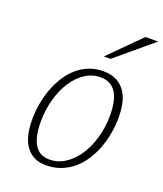

<svg xmlns="http://www.w3.org/2000/svg" viewBox="-142 -854 813 957"><g transform="rotate(20 265.0 -375.5)"><path d="M325.2 -528.8Q367.7 -528.8 396.5 -513.4Q425.3 -498 442.9 -471.9Q460.4 -445.8 467.8 -411.4Q475.1 -377 475.1 -339.4Q475.1 -296.9 467.8 -254.6Q460.4 -212.4 446 -173.6Q431.6 -134.8 409.9 -101.3Q388.2 -67.9 359.4 -43.2Q330.6 -18.6 294.4 -4.4Q258.3 9.8 215.3 9.8Q174.8 9.8 147.7 -5.6Q120.6 -21 104 -46.9Q87.4 -72.8 80.3 -107.2Q73.2 -141.6 73.2 -179.2Q73.2 -221.2 80.3 -263.7Q87.4 -306.2 101.8 -345Q116.2 -383.8 137.2 -417.5Q158.2 -451.2 186.3 -475.8Q214.4 -500.5 249 -514.6Q283.7 -528.8 325.2 -528.8ZM117.2 -185.1Q117.2 -106.4 142.6 -64.7Q168 -22.9 222.2 -22.9Q265.6 -22.9 303.7 -47.4Q341.8 -71.8 370.1 -114Q398.4 -156.2 414.8 -212.9Q431.2 -269.5 431.2 -333.5Q431.2 -495.6 322.8 -495.6Q279.3 -495.6 241.7 -471.2Q204.1 -446.8 176.5 -404.5Q148.9 -362.3 133.1 -305.7Q117.2 -249 117.2 -185.1ZM463.4 -760.7H530.3L336.9 -598.6H301.3Z"/></g></svg>

Font: Ufes Sans Thin
Style: Italic
Weight: 100
Designer: Ricardo Esteves & Thais Bronze
Foundry: ProDesignUfes - Ricardo Esteves, Thais Bronze
Version: Version 2.0